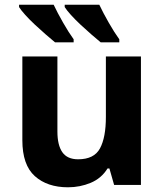

<svg xmlns="http://www.w3.org/2000/svg" viewBox="-20 -786 697 816"><path d="M579 -546V0H465L445 -70H437Q411 -28 365.5 -9Q320 10 269 10Q181 10 128 -37.5Q75 -85 75 -190V-546H224V-227Q224 -169 245 -139Q266 -109 312 -109Q380 -109 405 -155.5Q430 -202 430 -289V-546ZM402 -766Q418 -732 442 -690Q466 -648 487 -619V-606H408Q391 -620 368.5 -639.5Q346 -659 322.5 -681Q299 -703 281 -723Q263 -743 255 -756V-766ZM208 -766Q224 -732 248 -690Q272 -648 293 -619V-606H214Q197 -620 174.5 -639.5Q152 -659 128.5 -681Q105 -703 87 -723Q69 -743 61 -756V-766Z"/></svg>

Font: Noto IKEA Arabic
Style: Bold
Weight: 700
Designer: Monotype Design Team
Foundry: Monotype Imaging Inc.
Version: Version 1.200